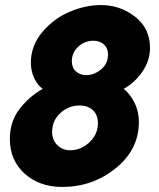

<svg xmlns="http://www.w3.org/2000/svg" viewBox="-20 -730 627 759"><path d="M226 9Q136 9 77.5 -43.5Q19 -96 19 -181Q19 -250 57.5 -299.5Q96 -349 149 -379Q128 -393 115 -421.5Q102 -450 102 -482Q102 -550 148 -604Q194 -658 256.5 -684Q319 -710 379 -710Q455 -710 514 -664Q573 -618 573 -540Q573 -490 542 -445.5Q511 -401 469 -379Q494 -359 511.5 -324.5Q529 -290 529 -248Q529 -139 437.5 -65Q346 9 226 9ZM320 -433Q352 -433 379.5 -455.5Q407 -478 407 -515Q407 -539 391 -554Q375 -569 349 -569Q315 -569 289.5 -545.5Q264 -522 264 -488Q264 -462 280.5 -447.5Q297 -433 320 -433ZM295 -313Q251 -313 218.5 -283Q186 -253 186 -208Q186 -177 206.5 -156.5Q227 -136 257 -136Q300 -136 333.5 -167.5Q367 -199 367 -243Q367 -276 347 -294.5Q327 -313 295 -313Z"/></svg>

Font: Raleway-v4020 ExtraBold
Style: Italic
Weight: 800
Italic angle: -12°
Designer: Matt McInerney, Pablo Impallari, Rodrigo Fuenzalida
Foundry: Matt McInerney, Pablo Impallari, Rodrigo Fuenzalida
Version: Version 4.020;PS 004.020;hotconv 1.0.88;makeotf.lib2.5.64775